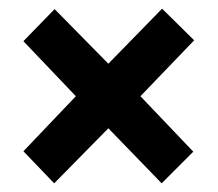

<svg xmlns="http://www.w3.org/2000/svg" viewBox="-20 -575 502 443"><path d="M354 -555 428 -482 304 -353 426 -225 353 -152 230 -279 105 -152 34 -226 155 -353 34 -480 106 -554 230 -428Z"/></svg>

Font: Noto Sans Display ExtraCondensed
Style: Bold
Weight: 700
Width: 2
Designer: Monotype Design Team
Foundry: Monotype Imaging Inc.
Version: Version 2.003